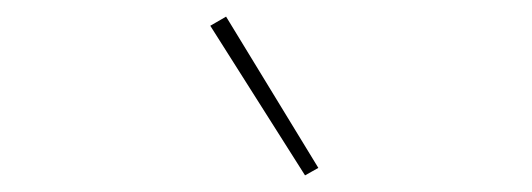

<svg xmlns="http://www.w3.org/2000/svg" viewBox="-20 -796 640 231"><path d="M347 -585 233 -765 252 -776 363 -594Z"/></svg>

Font: Iosevka Curly Slab ThEx
Style: Italic
Weight: 100
Width: 7
Italic angle: -9°
Monospace: yes
Designer: Belleve Invis
Foundry: Belleve Invis
Version: Version 11.1.0; ttfautohint (v1.8.3)